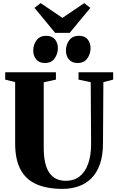

<svg xmlns="http://www.w3.org/2000/svg" viewBox="-20 -1208 756 1236"><path d="M383.5 8Q283 8 214.8 -22Q146.5 -52 112 -116.8Q77.5 -181.5 77.5 -284.5V-679.5L13.5 -695.5V-743H340V-695.5L261.5 -678.5V-258.5Q261.5 -203.5 270.2 -163.2Q279 -123 297 -96.5Q315 -70 341.8 -57Q368.5 -44 404 -44Q456 -44 492.2 -72.2Q528.5 -100.5 547.5 -153.8Q566.5 -207 566.5 -282L564 -679L485.5 -695.5V-743H708.5V-695.5L645.5 -679.5L643 -287.5Q643 -206.5 622.8 -150Q602.5 -93.5 566.8 -58.8Q531 -24 483.8 -8Q436.5 8 383.5 8ZM268.5 -802.5Q232 -802.5 213 -825.8Q194 -849 194 -882Q194 -921 215.5 -949.2Q237 -977.5 277 -977.5H278Q315 -977.5 333.8 -954.5Q352.5 -931.5 352.5 -898.5Q352.5 -860.5 331.2 -831.5Q310 -802.5 269.5 -802.5ZM479 -802.5Q442.5 -802.5 423.5 -825.8Q404.5 -849 404.5 -882Q404.5 -921 426 -949.2Q447.5 -977.5 487.5 -977.5H488.5Q525.5 -977.5 544.2 -954.5Q563 -931.5 563 -898.5Q563 -860.5 541.8 -831.5Q520.5 -802.5 480 -802.5ZM335 -996.5 202 -1157.5 241.5 -1188 382 -1093 522.5 -1188 561.5 -1157 428.5 -996.5Z"/></svg>

Font: Merriweather 72pt Black
Style: Regular
Weight: 900
Version: Version 2.100